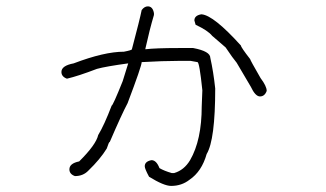

<svg xmlns="http://www.w3.org/2000/svg" viewBox="-20 -450 1040 612"><path d="M451.2 -429.7Q466.8 -429.7 470.7 -408.2V-402.3Q457 -356.4 443.4 -294.9V-293Q477.1 -296.9 548.8 -296.9H595.7Q650.4 -286.6 650.4 -265.6Q660.2 -221.7 666 -168Q666 -3.9 638.7 41Q623 96.7 584 123Q559.1 142.6 525.4 142.6Q502.4 142.6 455.1 113.3Q441.4 87.9 441.4 80.1Q441.4 64.5 462.9 60.5Q478.5 60.5 488.3 85.9Q503.4 94.7 527.3 101.6H535.2Q566.9 92.3 585.9 60.5Q623 -3.4 623 -111.3Q623 -116.2 625 -162.1Q615.7 -252 609.4 -252Q606.9 -252 587.9 -255.9H546.9Q500 -255.9 431.6 -252Q431.6 -239.7 386.7 -121.1Q367.7 -85.4 330.1 2Q327.1 2 320.3 23.4Q299.3 57.6 261.7 93.8Q245.1 111.3 218.8 111.3Q201.2 105 201.2 89.8Q201.2 70.8 232.4 64.5Q286.1 11.2 293 -19.5Q312.5 -51.8 335.9 -113.3Q339.8 -113.3 371.1 -191.4L388.7 -248Q317.4 -238.3 289.1 -230.5Q229 -207.5 193.4 -199.2Q175.8 -205.6 175.8 -220.7Q175.8 -240.7 214.8 -248Q312.5 -285.2 375 -285.2Q400.4 -290 400.4 -293Q425.8 -388.7 431.6 -418Q440.4 -429.7 451.2 -429.7ZM621.1 -404.3H623Q661.1 -400.9 748 -304.7Q748 -299.3 777.3 -261.7Q777.3 -258.8 810.5 -201.2Q830.1 -175.3 830.1 -160.2Q823.7 -142.6 808.6 -142.6Q793.9 -142.6 779.3 -173.8L734.4 -250Q722.7 -263.7 699.2 -298.8L656.2 -335.9Q643.1 -352.5 603.5 -371.1L599.6 -384.8Q599.6 -400.4 621.1 -404.3Z"/></svg>

Font: CEF Fonts CJK Mono
Style: Regular
Weight: 400
Designer: PartyBoss (派对大魔王)
Version: Release 2.25